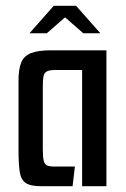

<svg xmlns="http://www.w3.org/2000/svg" viewBox="-20 -644 436 664"><path d="M123 0Q85 0 68.5 -11.5Q52 -23 48 -51Q44 -79 44 -129V-365Q44 -404 53 -427Q62 -450 86.5 -460Q111 -470 156 -470H348V0H264V-402H172Q150 -402 141 -396.5Q132 -391 130 -378Q128 -365 128 -342V-129Q128 -102 131 -89Q134 -76 142.5 -72Q151 -68 168 -68H239L231 0ZM82 -529 166 -624H243L327 -529H268L205 -584L142 -529Z"/></svg>

Font: Smooch Sans Thin SemiBold
Style: Regular
Weight: 600
Version: Version 1.010